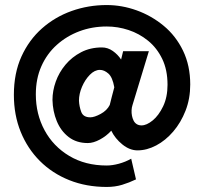

<svg xmlns="http://www.w3.org/2000/svg" viewBox="-20 -639 809 761"><path d="M403 102Q322 102 254.5 75Q187 48 138 -1Q89 -50 62 -116.5Q35 -183 35 -263Q35 -349 65 -415Q95 -481 146.5 -526.5Q198 -572 264 -595.5Q330 -619 403 -619Q463 -619 521.5 -598Q580 -577 628.5 -537Q677 -497 705.5 -438Q734 -379 734 -304Q734 -248 715.5 -200.5Q697 -153 666.5 -117.5Q636 -82 599 -62.5Q562 -43 525 -43Q494 -43 465 -66.5Q436 -90 421 -121Q402 -100 376 -86Q350 -72 328 -72Q283 -72 252 -96Q221 -120 205 -159Q189 -198 188 -243Q188 -279 201 -315.5Q214 -352 239.5 -382.5Q265 -413 301.5 -432Q338 -451 384 -451Q407 -451 427 -437Q447 -423 460 -403Q462 -411 464 -419.5Q466 -428 468 -436H570L505 -222Q502 -213 501.5 -202Q501 -191 503 -180.5Q505 -170 509.5 -161Q514 -152 522 -147Q530 -142 541 -142Q561 -142 585 -161.5Q609 -181 626.5 -217.5Q644 -254 644 -303Q644 -362 623 -405.5Q602 -449 567 -477.5Q532 -506 489.5 -520Q447 -534 403 -534Q345 -534 294.5 -515Q244 -496 205 -461Q166 -426 144 -376.5Q122 -327 122 -265Q122 -187 156.5 -123Q191 -59 254.5 -21Q318 17 403 17Q425 17 451 10Q477 3 500 -10L519 72Q492 85 464 93.5Q436 102 403 102ZM338 -174Q354 -174 379 -187.5Q404 -201 415 -223Q419 -240 423 -255Q427 -270 433 -293Q426 -333 409.5 -347.5Q393 -362 376 -362Q355 -362 336 -342.5Q317 -323 305 -295Q293 -267 293 -240Q294 -217 302 -195.5Q310 -174 338 -174Z"/></svg>

Font: Teachers
Style: Bold
Weight: 700
Designer: Alfredo Marco Pradil, Chank Diesel
Version: Version 1.001